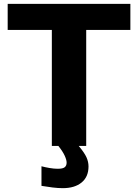

<svg xmlns="http://www.w3.org/2000/svg" viewBox="-20 -760 719 1000"><path d="M250 -604H20V-740H659V-604H429V0H390Q420 36 430.5 59.5Q441 83 441 107Q441 161 405 190.5Q369 220 307 220Q283 220 254 216.5Q225 213 196 208V106Q215 111 238 115Q261 119 281 119Q307 119 317 111Q327 103 327 87Q327 73 317 51Q307 29 284 0H250Z"/></svg>

Font: Encode Sans Wide
Style: Bold
Weight: 700
Designer: Pablo Impallari, Andres Torresi
Foundry: Pablo Impallari, Andres Torresi
Version: Version 1.000; ttfautohint (v1.00) -l 8 -r 50 -G 200 -x 14 -